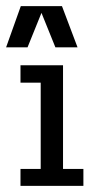

<svg xmlns="http://www.w3.org/2000/svg" viewBox="-38 -606 307 626"><path d="M-18.1 -451.7 29.8 -585.9H164.1L214.8 -451.7H142.6L97.2 -564L51.8 -451.7ZM28.8 -55.2H94.7V-336.4H28.8V-393.1H167.5V-55.2H233.9V0H28.8Z"/></svg>

Font: Rokkitt
Style: Regular
Weight: 400
Version: Version 1.2; ttfautohint (v1.5) -l 7 -r 28 -G 50 -x 13 -D la